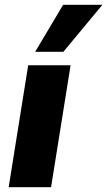

<svg xmlns="http://www.w3.org/2000/svg" viewBox="-20 -777 445 797"><path d="M16 0 97 -506H273L192 0ZM126 -562 242 -757H405L243 -562Z"/></svg>

Font: Nunito Sans 7pt Condensed Black
Style: Italic
Weight: 900
Width: 3
Italic angle: -9°
Designer: Vernon Adams
Foundry: Vernon Adams
Version: Version 3.101;gftools[0.9.27]